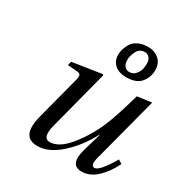

<svg xmlns="http://www.w3.org/2000/svg" viewBox="-175 -889 994 1038"><g transform="rotate(30 322.0 -370.0)"><path d="M333 -636Q333 -652 338 -669Q343 -686 354.5 -706Q366 -726 392 -739Q418 -752 454 -752Q494 -752 521.5 -728Q549 -704 549 -661Q549 -617 521 -583.5Q493 -550 429 -550Q387 -550 360 -572.5Q333 -595 333 -636ZM431 -583Q456 -583 471 -602Q486 -621 489 -638Q492 -655 492 -671Q492 -693 480.5 -706Q469 -719 452 -719Q420 -719 405 -690.5Q390 -662 390 -636Q390 -610 401.5 -596.5Q413 -583 431 -583ZM126 -450 132 -474 314 -502 319 -497 223 -128Q200 -40 248 -40Q305 -40 364 -112Q423 -184 462 -274Q491 -342 533 -490L622 -502L515 -94Q501 -40 528 -40Q558 -40 620 -146L644 -131Q615 -70 571.5 -29Q528 12 477 12Q400 12 431 -96L464 -210H462Q414 -117 342 -52.5Q270 12 201 12Q96 12 134 -133L203 -397Q210 -420 207.5 -432Q205 -444 188 -445Z"/></g></svg>

Font: Heuristica
Style: Italic
Weight: 400
Italic angle: -13°
Version: Version 1.0.2